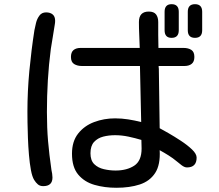

<svg xmlns="http://www.w3.org/2000/svg" viewBox="-20 -847 1040 913"><path d="M795.9 -667Q762.7 -667 762.7 -703.1V-791Q762.7 -827.1 795.9 -827.1Q830.1 -827.1 830.1 -791V-703.1Q830.1 -667 795.9 -667ZM907.2 -667Q873 -667 873 -703.1V-791Q873 -827.1 907.2 -827.1Q941.4 -827.1 941.4 -791V-703.1Q941.4 -667 907.2 -667ZM533.2 45.9Q477.5 45.9 429.7 32.2Q381.8 18.6 352.1 -16.6Q322.3 -51.8 322.3 -116.2Q322.3 -174.8 351.6 -211.9Q380.9 -249 427.7 -266.6Q474.6 -284.2 527.3 -284.2Q558.6 -284.2 589.8 -279.3Q621.1 -274.4 651.4 -266.6L645.5 -533.2H369.1Q347.7 -533.2 332.5 -542.5Q317.4 -551.8 317.4 -576.2Q317.4 -598.6 329.6 -608.9Q341.8 -619.1 363.3 -619.1H644.5Q643.6 -650.4 642.1 -681.2Q640.6 -711.9 640.6 -742.2Q640.6 -792 687.5 -792Q711.9 -792 722.2 -778.3Q732.4 -764.6 732.4 -742.2Q732.4 -711.9 732.4 -681.2Q732.4 -650.4 733.4 -619.1H852.5Q875 -619.1 889.6 -609.9Q904.3 -600.6 904.3 -576.2Q904.3 -553.7 891.6 -543.5Q878.9 -533.2 857.4 -533.2H734.4V-528.3L735.4 -519.5V-514.6L739.3 -237.3Q752 -230.5 780.3 -214.4Q808.6 -198.2 839.8 -177.7Q871.1 -157.2 893.1 -136.2Q915 -115.2 915 -97.7Q915 -50.8 869.1 -50.8Q857.4 -50.8 843.3 -61.5Q829.1 -72.3 821.3 -79.1Q802.7 -94.7 781.7 -107.9Q760.7 -121.1 739.3 -132.8Q743.2 -63.5 717.8 -24.4Q692.4 14.6 644.5 30.3Q596.7 45.9 533.2 45.9ZM185.5 38.1Q169.9 38.1 160.2 29.8Q150.4 21.5 142.6 8.8Q132.8 -6.8 127 -38.6Q121.1 -70.3 117.7 -110.4Q114.3 -150.4 112.8 -190.9Q111.3 -231.4 110.8 -264.6Q110.4 -297.9 110.4 -316.4Q110.4 -412.1 119.6 -510.3Q128.9 -608.4 143.6 -703.1Q146.5 -718.8 151.4 -738.3Q156.2 -757.8 167.5 -772.9Q178.7 -788.1 199.2 -788.1Q218.8 -788.1 230.5 -778.3Q242.2 -768.6 242.2 -748Q242.2 -744.1 241.7 -738.8Q241.2 -733.4 240.2 -728.5Q236.3 -700.2 231 -671.4Q225.6 -642.6 221.7 -614.3Q211.9 -540 207.5 -464.8Q203.1 -389.6 203.1 -314.5Q203.1 -239.3 208.5 -176.3Q213.9 -113.3 224.6 -39.1Q226.6 -31.2 228 -21Q229.5 -10.7 229.5 -2.9Q229.5 38.1 185.5 38.1ZM529.3 -36.1Q583 -36.1 618.2 -59.1Q653.3 -82 653.3 -140.6Q653.3 -151.4 652.8 -161.6Q652.3 -171.9 652.3 -181.6Q623 -190.4 590.8 -197.3Q558.6 -204.1 527.3 -204.1Q497.1 -204.1 470.7 -197.3Q444.3 -190.4 427.2 -171.9Q410.2 -153.3 410.2 -118.2Q410.2 -84 428.2 -66.4Q446.3 -48.8 474.1 -42.5Q502 -36.1 529.3 -36.1Z"/></svg>

Font: Kosugi Maru
Style: Regular
Weight: 400
Designer: MOTOYA
Version: Version 4.002